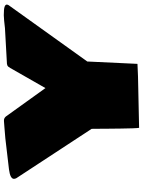

<svg xmlns="http://www.w3.org/2000/svg" viewBox="112 -876 768 1033"><g transform="rotate(-90 496.5 -359.0)"><path d="M325.7 4.9Q324.2 -3.4 323.2 -30.3Q322.3 -57.1 321.8 -92.3Q321.3 -127.4 321 -161.9Q320.8 -196.3 320.6 -220.9Q320.3 -245.6 320.3 -250.5L54.7 -655.8Q51.3 -662.6 51.3 -668.5Q51.3 -688.5 101.6 -695.1Q151.9 -701.7 269.5 -714.8Q310.1 -718.8 328.6 -719.7Q347.2 -720.7 361.8 -722.2Q377 -723.6 386.7 -711.9L539.6 -499L647.5 -688Q651.9 -694.8 655.3 -699.5Q658.7 -704.1 669.4 -706.1L861.8 -716.8Q884.8 -719.2 901.9 -721.2Q918.9 -723.1 931.2 -723.1Q964.4 -723.1 976.6 -719Q988.8 -714.8 988.8 -707Q988.8 -702.6 985.8 -697.3L682.6 -273.9L669.9 -3.9L602.1 -1Z"/></g></svg>

Font: Seymour One
Style: Regular
Weight: 400
Designer: Vernon Adams
Foundry: Vernon Adams
Version: Version 1.100; ttfautohint (v1.8.4.7-5d5b);gftools[0.9.33]